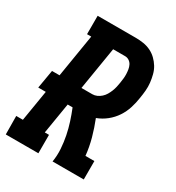

<svg xmlns="http://www.w3.org/2000/svg" viewBox="-192 -842 868 949"><g transform="rotate(30 242.5 -367.5)"><path d="M-14 0 -15 -105H23L52 -281H9L27 -386H70L110 -630H86V-735H303Q326 -735 348 -731.5Q370 -728 389.5 -718.5Q409 -709 424.5 -694Q440 -679 451 -661Q462 -643 467.5 -621.5Q473 -600 475.5 -578Q478 -556 476 -533Q474 -510 470 -487Q466 -458 456.5 -428Q447 -398 429.5 -371.5Q412 -345 386.5 -324.5Q361 -304 331 -293Q349 -248 362 -201Q375 -154 380 -105H431V0H253Q259 -37 256.5 -74Q254 -111 247 -146Q240 -181 229 -215Q218 -249 205 -281H177L148 -105H172V0ZM195 -386H257Q270 -386 282.5 -391.5Q295 -397 305.5 -406.5Q316 -416 323 -428Q330 -440 335 -452.5Q340 -465 343 -478Q346 -491 348 -504Q350 -517 351.5 -530Q353 -543 352.5 -556Q352 -569 350 -581.5Q348 -594 342.5 -605Q337 -616 326.5 -623Q316 -630 303 -630H235Z"/></g></svg>

Font: Iosevka Curly Slab Extrabold
Style: Italic
Weight: 800
Italic angle: -9°
Monospace: yes
Designer: Belleve Invis
Foundry: Belleve Invis
Version: Version 22.1.2; ttfautohint (v1.8.4)